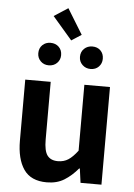

<svg xmlns="http://www.w3.org/2000/svg" viewBox="-64 -1036 765 1097"><g transform="rotate(5 318.5 -487.0)"><path d="M246 14Q155 14 114 -45.5Q73 -105 73 -211V-560H219V-229Q219 -164 238.5 -138Q258 -112 299 -112Q333 -112 358.5 -128.5Q384 -145 412 -182V-560H559V0H439L428 -81H424Q388 -38 346 -12Q304 14 246 14ZM199 -653Q171 -653 152.5 -671.5Q134 -690 134 -717Q134 -746 152.5 -764Q171 -782 199 -782Q228 -782 246.5 -764Q265 -746 265 -717Q265 -690 246.5 -671.5Q228 -653 199 -653ZM315 -806 203 -936 283 -988 372 -843ZM439 -653Q411 -653 392 -671.5Q373 -690 373 -717Q373 -746 392 -764Q411 -782 439 -782Q468 -782 486 -764Q504 -746 504 -717Q504 -690 486 -671.5Q468 -653 439 -653Z"/></g></svg>

Font: Source Han Sans TC
Style: Bold
Weight: 700
Designer: Ryoko NISHIZUKA Ë•øÂ°öÊ∂ºÂ≠ê (kana, bopomofo & ideographs); Paul D. Hunt (Latin, Greek & Cyrillic); Sandoll Communicatio
Foundry: Adobe
Version: Version 2.004;hotconv 1.0.118;makeotfexe 2.5.65603